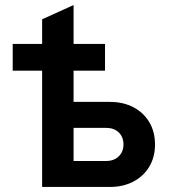

<svg xmlns="http://www.w3.org/2000/svg" viewBox="-20 -742 683 762"><path d="M147.2 0V-665.4L272 -722V-337.6H415.6Q469 -337.6 509.5 -316.4Q550 -295.1 572.6 -257Q595.2 -218.8 595.2 -168.4Q595.2 -118.5 572.5 -80.5Q549.7 -42.6 509.3 -21.3Q468.9 0 415.6 0ZM272 -103H400.4Q432.3 -103 451.1 -121.3Q470 -139.7 470 -168.8Q470 -198.5 451.1 -216.6Q432.3 -234.6 400.4 -234.6H272ZM30.4 -461.6V-567.6H396.8V-461.6Z"/></svg>

Font: Overpass
Style: Regular
Weight: 400
Designer: Delve Withrington, Dave Bailey, Thomas Jockin
Foundry: Delve Fonts LLC
Version: Version 4.000